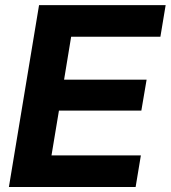

<svg xmlns="http://www.w3.org/2000/svg" viewBox="-20 -748 683 768"><path d="M15.6 0 136.2 -727.5H642.6L621.6 -601.1H264.6L236.3 -429.2H566.4L545.4 -305.7H215.8L186 -126.5H543.5L522.5 0Z"/></svg>

Font: Inter 24pt
Style: Bold Italic
Weight: 700
Italic angle: -9.3988°
Version: Version 4.001;git-66647c0bb